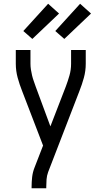

<svg xmlns="http://www.w3.org/2000/svg" viewBox="-20 -1001 540 1021"><path d="M148 0V-7Q148 -34 151 -60Q154 -86 164 -111L209 -227L98 -516Q84 -551 74 -587.5Q64 -624 64 -662V-735H142V-662Q142 -646 144.5 -630.5Q147 -615 150.5 -600Q154 -585 159.5 -570Q165 -555 170 -540L248 -329L330 -541Q341 -570 349.5 -600Q358 -630 358 -662V-735H436V-662Q436 -624 426 -587.5Q416 -551 402 -516L236 -86Q229 -67 227.5 -47Q226 -27 226 -7V0ZM322 -794 274 -836 406 -981 464 -929ZM152 -794 104 -836 236 -981 294 -929Z"/></svg>

Font: Iosevka Curly
Style: Regular
Weight: 400
Monospace: yes
Designer: Belleve Invis
Foundry: Belleve Invis
Version: Version 22.1.2; ttfautohint (v1.8.4)